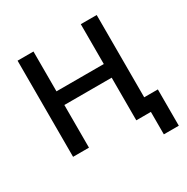

<svg xmlns="http://www.w3.org/2000/svg" viewBox="-148 -641 865 889"><g transform="rotate(-30 285.0 -197.0)"><path d="M400 0V-514H485V0ZM62 0V-514H147V0ZM113 -228V-301H433V-228ZM478 120V0H454V-74H558V120Z"/></g></svg>

Font: TikTok Sans 24pt
Style: Regular
Weight: 400
Version: Version 4.000